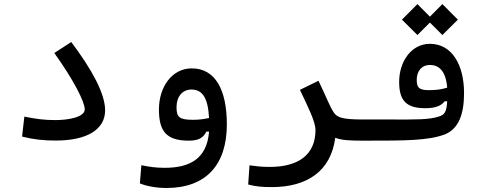

<svg xmlns="http://www.w3.org/2000/svg" viewBox="-20 -685 2384 939"><path d="M252.4 2.4C406.7 2.4 494.1 -52.2 494.1 -145.5C494.1 -227.1 429.7 -344.7 328.6 -479.5L245.6 -425.8C341.8 -291.5 394.5 -186 394.5 -150.4C394.5 -111.8 314.5 -97.7 250 -97.7C196.3 -97.7 157.7 -103 99.1 -114.7L87.9 -17.1C143.6 -2.9 192.4 2.4 252.4 2.4Z M793.9 234.4C986.3 234.4 1089.4 122.6 1089.4 -76.7C1089.4 -245.1 1033.2 -350.6 918 -350.6C819.8 -350.6 757.3 -258.3 757.3 -149.9C757.3 -47.9 789.1 2.9 902.8 2.9C954.6 2.9 974.6 -12.7 989.3 -41.5H1002.4C992.2 90.8 909.2 135.7 785.2 135.7C741.2 135.7 709.5 130.9 671.4 123L664.1 211.9C697.8 226.1 747.6 234.4 793.9 234.4ZM1002.4 -107.9C975.1 -102.1 952.6 -99.1 924.3 -99.1C858.4 -99.1 843.3 -111.3 843.3 -160.2C843.3 -212.4 871.6 -247.1 916.5 -247.1C969.7 -247.1 997.1 -207 1002.4 -107.9Z M1619.6 -11.2C1649.9 0.5 1686.5 2.9 1752 2.9C1775.4 2.9 1794.4 -10.3 1794.4 -56.2C1794.4 -90.8 1782.7 -100.6 1757.8 -100.6C1655.3 -100.6 1629.4 -109.9 1612.8 -134.3C1592.3 -164.6 1575.7 -211.4 1537.6 -290L1446.8 -245.6C1484.9 -165 1522.9 -90.8 1522.9 -49.3C1522.9 71.8 1439.5 131.3 1299.8 131.3C1255.9 131.3 1237.3 128.4 1200.2 123.5L1193.8 217.3C1229.5 226.6 1257.3 230 1309.6 230C1482.4 230 1598.6 151.4 1619.6 -11.2Z M1749.5 2.9C1757.8 2.9 1766.1 2.9 1774.4 2.9C1958.5 2.9 2075.2 2.9 2155.8 -27.8C2224.6 -55.7 2249.5 -129.4 2249.5 -230C2249.5 -367.7 2190.4 -470.7 2082.5 -470.7C1992.2 -470.7 1932.1 -384.8 1932.1 -284.2C1932.1 -189.9 1969.7 -155.8 2061 -155.8C2110.8 -155.8 2139.6 -168.9 2154.3 -189.5L2167 -189.9C2164.1 -133.3 2152.3 -123 2124 -114.3C2076.2 -99.6 2018.6 -100.1 1884.3 -100.6C1848.1 -100.6 1806.2 -100.6 1757.3 -100.6ZM2143.6 -513.7 2219.2 -588.9 2143.6 -665 2082.5 -603.5 2021.5 -665 1945.8 -588.9 2021.5 -513.7 2082.5 -574.7ZM2167 -256.3C2139.6 -248 2114.7 -244.1 2077.1 -244.1C2027.8 -244.1 2018.1 -257.8 2018.1 -294.9C2018.1 -333.5 2039.1 -367.2 2083 -367.2C2126.5 -367.2 2160.6 -337.9 2167 -256.3Z"/></svg>

Font: Cascadia Mono NF
Style: Regular
Weight: 400
Monospace: yes
Designer: Aaron Bell
Foundry: Saja Typeworks
Version: Version 2404.023